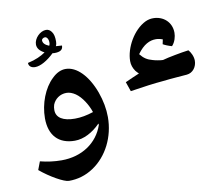

<svg xmlns="http://www.w3.org/2000/svg" viewBox="-83 -813 1115 972"><g transform="rotate(-10 474.5 -326.5)"><path d="M127 -537C154 -537 191 -558 225 -591L234 -590C265 -590 279 -599 279 -621L248 -623C252 -632 253 -639 253 -647C253 -669 250 -685 241 -697C234 -707 224 -713 213 -713C182 -713 150 -680 150 -649C150 -629 163 -614 186 -602C164 -587 136 -573 94 -564C94 -547 107 -537 127 -537ZM582 -333C653 -344 704 -351 752 -355C802 -361 846 -363 876 -366C908 -369 928 -398 928 -429C928 -451 916 -474 905 -486C895 -485 883 -483 871 -481C847 -477 822 -472 798 -467C789 -465 779 -462 770 -460C757 -460 730 -465 718 -469C692 -476 675 -486 656 -510C689 -556 721 -570 752 -570C762 -570 774 -568 787 -563C785 -554 784 -547 782 -539C792 -533 809 -526 827 -521C844 -539 851 -566 851 -586C851 -641 809 -677 757 -677C743 -677 730 -674 717 -668C653 -637 605 -551 605 -483C605 -464 611 -447 622 -431C627 -425 632 -419 638 -414C628 -410 582 -390 565 -382ZM215 -631C193 -640 184 -651 184 -664C184 -671 193 -677 201 -677C210 -677 219 -666 219 -647C219 -644 219 -640 217 -635ZM195 60C240 60 282 48 321 22C398 -29 445 -123 445 -224C445 -266 437 -309 421 -354C388 -444 333 -501 276 -501C252 -501 228 -490 206 -468C160 -425 130 -348 130 -273C130 -185 177 -135 260 -135C306 -135 353 -160 392 -200L393 -193C363 -104 281 -49 177 -49C139 -49 103 -54 67 -63L51 -21C101 21 170 60 195 60ZM280 -245C219 -245 184 -266 184 -306C184 -315 185 -324 188 -333C199 -361 226 -381 259 -381C275 -381 290 -375 305 -365C336 -344 363 -299 375 -262C342 -251 310 -245 280 -245Z"/></g></svg>

Font: Noto Naskh Arabic UI
Style: Bold
Weight: 700
Designer: Monotype Design Team, David Williams, Mohamad Dakak and Nizar Qandah
Foundry: Monotype Imaging Inc.
Version: Version 2.016